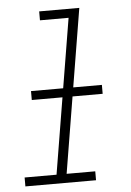

<svg xmlns="http://www.w3.org/2000/svg" viewBox="-53 -775 556 815"><g transform="rotate(-5 225.0 -367.5)"><path d="M22 0V-38H158L267 -697H145V-735H316L201 -38H323V0ZM81 -363V-401H383V-363Z"/></g></svg>

Font: Iosevka Etoile XLtObl
Style: Regular
Weight: 200
Italic angle: -9°
Designer: Belleve Invis
Foundry: Belleve Invis
Version: Version 15.5.2; ttfautohint (v1.8.4)